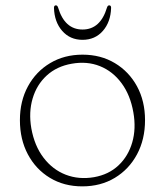

<svg xmlns="http://www.w3.org/2000/svg" viewBox="-20 -668 600 699"><path d="M280.5 -469Q347 -469 398.2 -438.2Q449.5 -407.5 478.8 -353.8Q508 -300 508 -230.5Q508 -160.5 478.8 -106Q449.5 -51.5 398 -20.5Q346.5 10.5 279.5 10.5Q213 10.5 161.8 -20.5Q110.5 -51.5 81.5 -106Q52.5 -160.5 52.5 -230.5Q52.5 -300 81.8 -353.8Q111 -407.5 162.5 -438.2Q214 -469 280.5 -469ZM322.5 -23Q376 -32.5 411.5 -66Q447 -99.5 461.5 -149.8Q476 -200 465.5 -259Q454.5 -322 422.5 -365.2Q390.5 -408.5 343.8 -427.2Q297 -446 241 -436Q186.5 -426.5 150 -393Q113.5 -359.5 98.8 -309.5Q84 -259.5 94 -201Q105.5 -137 138.5 -93.8Q171.5 -50.5 219.2 -32Q267 -13.5 322.5 -23ZM280.5 -560.5Q345.5 -560.5 369.5 -640.5Q372 -648.5 377.5 -648.5Q384.5 -648.5 384.5 -639.5Q383 -588 354.5 -555.5Q326 -523 280.5 -523Q235 -523 206.5 -555.5Q178 -588 176.5 -639.5Q176.5 -648.5 183.5 -648.5Q189 -648.5 191.5 -640.5Q215.5 -560.5 280.5 -560.5Z"/></svg>

Font: Fraunces 9pt SuperSoft Thin
Style: Regular
Weight: 100
Version: Version 1.000;[b76b70a41]